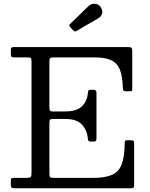

<svg xmlns="http://www.w3.org/2000/svg" viewBox="-20 -1000 798 1020"><path d="M123 -695C133.3 -695 140 -694.1 143 -692.2C146 -690.4 147.5 -684.3 147.5 -674V-83C147.5 -70.7 146.1 -62.9 143.2 -59.8C140.4 -56.6 132.8 -55 120.5 -55H55.5C48.8 -55 44.2 -54.3 41.5 -53C38.8 -51.7 37.5 -47.7 37.5 -41V-18C37.5 -10 39 -5 42 -3C45 -1 50.2 0 57.5 0H676.5C683.2 0 687.5 -1.1 689.5 -3.2C691.5 -5.4 692.5 -10 692.5 -17V-240C692.5 -246.7 690.9 -250.8 687.8 -252.5C684.6 -254.2 679.8 -255 673.5 -255H654.5C650.2 -255 647.1 -254 645.2 -252C643.4 -250 642.5 -245.7 642.5 -239C641.8 -191 636.5 -153.7 626.5 -127C616.5 -100.3 599.3 -81.7 575 -71C550.7 -60.3 516.5 -55 472.5 -55H264.5C254.8 -55 248.8 -56.3 246.2 -59C243.8 -61.7 242.5 -67.7 242.5 -77V-346C242.5 -355 243.5 -360.9 245.5 -363.8C247.5 -366.6 252.8 -368 261.5 -368H327.5C367.2 -368 396.2 -358.2 414.8 -338.5C433.2 -318.8 443.8 -294.3 446.5 -265C447.2 -257.3 448.8 -252.6 451.5 -250.8C454.2 -248.9 457 -248 460 -248H476.5C483.8 -248 488.3 -249.3 490 -252C491.7 -254.7 492.5 -260 492.5 -268V-508C492.5 -518 487.3 -523 477 -523H460.5C455.5 -523 452.2 -522 450.5 -520C448.8 -518 447.7 -513.7 447 -507C444.7 -477.7 434.2 -453.8 415.5 -435.5C396.8 -417.2 367.5 -408 327.5 -408H259.5C251.5 -408 246.7 -409.8 245 -413.5C243.3 -417.2 242.5 -422.7 242.5 -430V-673C242.5 -682.7 243.9 -688.8 246.8 -691.2C249.6 -693.8 255.5 -695 264.5 -695H482.5C519.8 -695 549.2 -690.1 570.5 -680.2C591.8 -670.4 607.2 -653.8 616.8 -630.2C626.2 -606.8 631.5 -574.7 632.5 -534C632.8 -527.7 633.8 -522.9 635.2 -519.8C636.8 -516.6 641.2 -515 648.5 -515H668.5C677.2 -515 681.7 -516.3 682 -519C682.3 -521.7 682.5 -527 682.5 -535V-726C682.5 -737.7 680.9 -744.6 677.8 -746.8C674.6 -748.9 667.2 -750 655.5 -750H54.5C47.2 -750 42.5 -748.8 40.5 -746.2C38.5 -743.8 37.5 -738.7 37.5 -731V-716C37.5 -708.3 38.4 -702.9 40.2 -699.8C42.1 -696.6 47.2 -695 55.5 -695ZM369.5 -838.5C373.2 -834.5 376.2 -832.6 378.8 -832.8C381.2 -832.9 384.7 -834.3 389 -837L503 -903.5C511.7 -908.5 517.9 -916.1 521.8 -926.2C525.6 -936.4 523.8 -947.7 516.5 -960C509.8 -971.7 499.5 -978.2 485.5 -979.8C471.5 -981.2 459.8 -977.3 450.5 -968L352.5 -872.5C347.2 -867.5 347.2 -862.2 352.5 -856.5Z"/></svg>

Font: Besley*
Style: Regular
Weight: 400
Designer: Owen Earl
Foundry: indestructible type*
Version: Version 3.000; ttfautohint (v1.8.3)